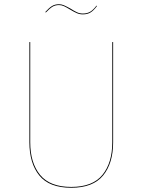

<svg xmlns="http://www.w3.org/2000/svg" viewBox="-20 -879 675 908"><path d="M515 -206Q515 -107 467.5 -49Q420 9 317 9Q213 9 166 -49Q119 -107 119 -206V-680H123V-206Q123 -109 169.5 -52Q216 5 317 5Q418 5 464.5 -52Q511 -109 511 -206V-680H515ZM311 -834Q295 -844 283 -849.5Q271 -855 259 -855Q241 -855 228 -847Q215 -839 197 -820L194 -822Q212 -842 226 -850.5Q240 -859 259 -859Q271 -859 282.5 -854Q294 -849 314 -838Q331 -827 344 -821Q357 -815 372 -815Q392 -815 406.5 -823.5Q421 -832 436 -852L439 -851Q423 -829 408 -820Q393 -811 372 -811Q357 -811 344 -816.5Q331 -822 311 -834Z"/></svg>

Font: FiraGO Four
Style: Regular
Weight: 100
Designer: bBox Type
Foundry: bBox Type GmbH
Version: Version 1.001